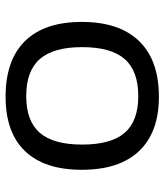

<svg xmlns="http://www.w3.org/2000/svg" viewBox="28 -596 575 670"><g transform="rotate(90 315.0 -261.5)"><path d="M318 6Q190 6 123.5 -62Q57 -130 57 -260Q57 -391 124 -460Q191 -529 318 -529Q442 -529 507.5 -460Q573 -391 573 -260Q573 -130 508 -62Q443 6 318 6ZM316 -66Q403 -66 444 -113.5Q485 -161 485 -261Q485 -362 444 -409.5Q403 -457 316 -457Q228 -457 186.5 -409.5Q145 -362 145 -261Q145 -161 186.5 -113.5Q228 -66 316 -66Z"/></g></svg>

Font: Asap Semi Expanded
Style: Regular
Weight: 400
Width: 6
Designer: Pablo Cosgaya
Foundry: Omnibus-Type
Version: Version 3.001; ttfautohint (v1.8.4.7-5d5b)